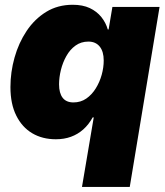

<svg xmlns="http://www.w3.org/2000/svg" viewBox="-20 -564 679 789"><path d="M513.2 204.1H316.9L365.2 -81.5H360.8Q344.7 -52.2 322.3 -32.2Q299.8 -12.2 271.7 -2Q243.7 8.3 209.5 8.3Q154.3 8.3 112.5 -16.4Q70.8 -41 46.9 -88.9Q22.9 -136.7 22.9 -206.1Q22.9 -267.6 39.8 -327.6Q56.6 -387.7 89.4 -436.8Q122.1 -485.8 169.7 -515.1Q217.3 -544.4 278.8 -544.4Q319.8 -544.4 348.9 -530.8Q377.9 -517.1 396.5 -493.9Q415 -470.7 422.9 -442.9H426.3L441.9 -535.6H635.7ZM281.7 -143.1Q311.5 -143.1 334.5 -158.9Q357.4 -174.8 373.5 -200.7Q389.6 -226.6 397.9 -256.6Q406.2 -286.6 406.2 -315.4Q406.2 -352.5 389.6 -372.8Q373 -393.1 343.3 -393.1Q313 -393.1 290.3 -376.7Q267.6 -360.4 252.7 -333.7Q237.8 -307.1 230.2 -276.4Q222.7 -245.6 222.7 -217.3Q222.7 -181.6 237.3 -162.4Q252 -143.1 281.7 -143.1Z"/></svg>

Font: Inter 20pt Black
Style: Italic
Weight: 900
Italic angle: -9.3988°
Version: Version 4.001;git-66647c0bb